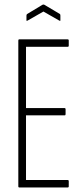

<svg xmlns="http://www.w3.org/2000/svg" viewBox="-20 -829 369 849"><path d="M66 0Q61 0 61 -5V-650Q61 -655 65 -655H279Q284 -655 284 -650V-627Q284 -622 279 -622H95V-351H266Q270 -351 270 -346V-324Q270 -319 266 -319H95V-33H279Q284 -33 284 -28V-5Q284 0 279 0ZM102 -738Q97 -735 97 -739V-760Q97 -765 100 -767L168 -808Q172 -810 176 -808L245 -767Q247 -765 247 -760V-739Q247 -735 242 -738L172 -778Z"/></svg>

Font: Sofia Sans Extra Condensed ExtraLight
Style: Regular
Weight: 250
Designer: Botio Nikoltchev, Ani Petrova
Foundry: lettersoup
Version: Version 4.101